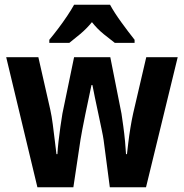

<svg xmlns="http://www.w3.org/2000/svg" viewBox="-20 -786 772 806"><path d="M415 -198Q413 -213 406.5 -243.5Q400 -274 392.5 -310Q385 -346 378 -378.5Q371 -411 368 -429H364Q360 -410 353 -376.5Q346 -343 338.5 -307.5Q331 -272 325.5 -242Q320 -212 318 -200L288 0H137L6 -546H141L191 -326Q197 -299 201.5 -264.5Q206 -230 210 -196.5Q214 -163 217 -139H221Q222 -160 225.5 -191Q229 -222 233.5 -253.5Q238 -285 242 -309L291 -546H443L490 -309Q493 -289 497.5 -256.5Q502 -224 505 -192Q508 -160 509 -139H513Q515 -156 518.5 -186Q522 -216 527.5 -249.5Q533 -283 539 -310L594 -546H726L593 0H441ZM442 -766Q460 -733 489 -693Q518 -653 545 -619V-606H462Q442 -621 415 -643Q388 -665 366 -693Q343 -665 316 -642.5Q289 -620 271 -606H187V-619Q203 -638 223.5 -665Q244 -692 262 -719Q280 -746 291 -766Z"/></svg>

Font: Noto Sans Gurmukhi Condensed
Style: Bold
Weight: 700
Width: 3
Designer: Jelle Bosma - Monotype Design Team
Foundry: Monotype Imaging Inc.
Version: Version 2.004; ttfautohint (v1.8.4.7-5d5b)